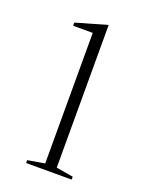

<svg xmlns="http://www.w3.org/2000/svg" viewBox="-106 -571 477 626"><g transform="rotate(20 133.0 -257.5)"><path d="M63 0V-10L122 -20V-473H54V-484L162 -515V-20L221 -10V0Z"/></g></svg>

Font: Kalnia Thin ExtraLight
Style: Regular
Weight: 250
Version: Version 1.105